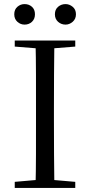

<svg xmlns="http://www.w3.org/2000/svg" viewBox="-20 -928 445 948"><path d="M101.3 -806.5Q81.2 -806.5 65.8 -820.4Q50.4 -834.4 50.4 -857.4Q50.4 -881.1 65.8 -894.4Q81.2 -907.8 101.3 -907.8Q123 -907.8 137.8 -894.4Q152.6 -881.1 152.6 -857.4Q152.6 -834.4 137.8 -820.4Q123 -806.5 101.3 -806.5ZM303.7 -806.5Q282.4 -806.5 266.7 -820.4Q251.1 -834.4 251.1 -857.4Q251.1 -881.1 266.7 -894.4Q282.4 -907.8 303.7 -907.8Q322.8 -907.8 338.9 -894.4Q355 -881.1 355 -857.4Q355 -834.4 338.9 -820.4Q322.8 -806.5 303.7 -806.5ZM52.8 0V-30.1L190.9 -42.1H212.5L351.6 -30.1V0ZM155.3 0Q157.5 -83.6 157.6 -167.7Q157.7 -251.7 157.7 -336.8V-391.1Q157.7 -476.1 157.6 -560.4Q157.5 -644.8 155.3 -728H248.5Q247.3 -645.2 246.8 -560.7Q246.3 -476.1 246.3 -391.1V-337Q246.3 -252.2 246.8 -168.1Q247.3 -84.1 248.5 0ZM52.8 -698V-728H351.6V-698L212.5 -686.9H190.9Z"/></svg>

Font: Noto Serif KR ExtraLight
Style: Regular
Weight: 200
Designer: Ryoko NISHIZUKA 西塚涼子 (kana & ideographs); Frank Grießhammer (Latin, Greek & Cyrillic); Wenlong ZHANG 张文龙 (bopomofo); San
Foundry: Adobe
Version: Version 2.002-H1;hotconv 1.1.0;makeotfexe 2.6.0